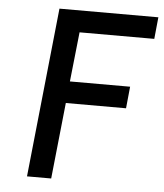

<svg xmlns="http://www.w3.org/2000/svg" viewBox="-51 -745 674 791"><g transform="rotate(5 286.0 -350.0)"><path d="M223 -315 190 0H90L163 -700H572L563 -610H254L232 -405H481L472 -315Z"/></g></svg>

Font: Quantico
Style: Italic
Weight: 400
Italic angle: -12°
Designer: Matt Desmond
Foundry: MADtype
Version: Version 2.002